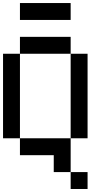

<svg xmlns="http://www.w3.org/2000/svg" viewBox="-20 -1020 707 1262"><path d="M111.1 -111.1H0V-666.7H111.1ZM555.6 222.2H444.4V111.1H555.6ZM333.3 0H111.1V-111.1H444.4V111.1H333.3ZM444.4 -666.7H111.1V-777.8H444.4ZM555.6 -111.1H444.4V-666.7H555.6ZM444.4 -888.9H111.1V-1000H444.4Z"/></svg>

Font: Pixeloid Sans
Style: Regular
Weight: 400
Designer: GGBotNet
Foundry: GGBotNet
Version: 0.5